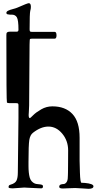

<svg xmlns="http://www.w3.org/2000/svg" viewBox="-20 -778 627 1206"><path d="M20 -557Q20 -565 21 -569Q22 -573 27 -576Q32 -579 42 -579H85Q96 -579 96 -591Q96 -652 86 -669Q76 -686 54 -686Q45 -686 41 -686L37 -687Q20 -687 20 -697Q20 -705 30.5 -710.5Q41 -716 60.5 -721Q80 -726 89 -730Q152 -758 161 -758Q174 -758 174 -735Q174 -728 173 -722.5Q172 -717 170 -709.5Q168 -702 167 -672.5Q166 -643 166 -594Q166 -584 168.5 -581Q171 -578 179 -578H323Q335 -578 335 -556Q335 -535 323 -535H180Q171 -535 168 -532.5Q165 -530 165 -403Q164 -148 163 -115.5Q162 -83 161 -71.5Q160 -60 160 -56Q160 -36 168 -36Q170 -36 188.5 -54.5Q207 -73 239.5 -91.5Q272 -110 309 -110Q390 -110 435 -62Q480 -14 480 87V232Q480 242 482 306Q484 370 492 370Q500 370 513 371Q567 376 567 392Q567 408 536 408Q531 408 497.5 405.5Q464 403 452 403Q443 403 410.5 404.5Q378 406 375 406Q352 406 352 396Q352 385 360.5 381.5Q369 378 379 378Q389 378 397.5 367Q406 356 406 333Q406 329 406.5 323Q407 317 407 306.5Q407 296 407.5 260Q408 224 408 167Q408 106 371 61.5Q334 17 284 17Q237 17 187 56Q169 70 164 101.5Q159 133 159 241V264Q159 309 166.5 336.5Q174 364 199 375Q207 378 221 379Q235 380 242.5 382.5Q250 385 250 393Q250 405 239 405L213 404Q187 403 160.5 401.5Q134 400 132 400Q125 400 97 402.5Q69 405 61 405Q48 405 41.5 403.5Q35 402 34.5 400.5Q34 399 34 395Q34 385 46 382Q75 374 83.5 356.5Q92 339 92 305L96 -36V-116Q96 -125 93.5 -127.5Q91 -130 82 -130H41Q27 -130 23.5 -134.5Q20 -139 20 -557Z"/></svg>

Font: OFL Sorts Mill Goudy TT
Style: Regular
Weight: 500
Version: Version 003.000